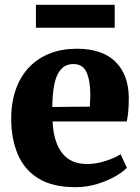

<svg xmlns="http://www.w3.org/2000/svg" viewBox="-20 -765 582 796"><path d="M292.5 11Q198 11 139.5 -25Q81 -61 53.8 -125.2Q26.5 -189.5 26.5 -273Q26.5 -341.5 46 -395.5Q65.5 -449.5 101.2 -486.8Q137 -524 187 -543.5Q237 -563 298 -563Q403 -563 457.5 -510.2Q512 -457.5 514 -363Q514 -328.5 511.8 -303.8Q509.5 -279 505.5 -261.5H198Q200 -217 210.5 -184Q221 -151 238.8 -129Q256.5 -107 282 -96Q307.5 -85 340.5 -85Q379 -85 418.5 -98Q458 -111 480 -125.5L506 -69.5Q491 -53 458.5 -34.2Q426 -15.5 382.8 -2.2Q339.5 11 292.5 11ZM197 -321.5 352.5 -323Q353 -334.5 353.5 -345.5Q354 -356.5 354.5 -368Q354.5 -429.5 339.2 -464.5Q324 -499.5 284 -499.5Q265.5 -499.5 250.2 -491.5Q235 -483.5 223 -464.2Q211 -445 204.2 -410.2Q197.5 -375.5 197 -321.5ZM455.5 -745V-650H129V-745Z"/></svg>

Font: Merriweather 36pt Black
Style: Regular
Weight: 900
Version: Version 2.100